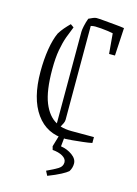

<svg xmlns="http://www.w3.org/2000/svg" viewBox="-123 -671 673 946"><g transform="rotate(15 214.0 -198.0)"><path d="M151 -531Q140 -505 129 -475Q118 -445 110.5 -404Q103 -363 103 -305Q103 -195 127 -135.5Q151 -76 194 -53V-521Q194 -530 198 -549.5Q202 -569 210 -591Q222 -597 232 -601Q242 -605 249 -605Q262 -605 288.5 -602.5Q315 -600 344 -597.5Q373 -595 392 -592L384 -450H354L345 -553Q337 -555 319.5 -557.5Q302 -560 283.5 -561.5Q265 -563 253 -563Q243 -563 231 -560V-81Q231 -73 226.5 -63Q222 -53 216 -43Q242 -35 274 -35H388V-5Q370 -1 342.5 2Q315 5 290 7.5Q265 10 255 10Q159 10 104.5 -66Q50 -142 50 -279Q50 -341 58.5 -393.5Q67 -446 83 -481Q94 -499 106.5 -513.5Q119 -528 134 -543ZM215 209 203 186Q240 169 260 156.5Q280 144 280 123Q280 105 259.5 93Q239 81 208 79L203 61L224 -10L249 -8L243 51Q276 56 301.5 74.5Q327 93 327 117Q327 139 315 158Q305 167 280.5 180Q256 193 215 209Z"/></g></svg>

Font: Grenze Gotisch ExtraLight
Style: Regular
Weight: 200
Designer: Renata Polastri
Foundry: Omnibus-Type
Version: Version 1.001